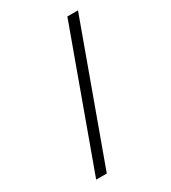

<svg xmlns="http://www.w3.org/2000/svg" viewBox="-228 -888 1057 1190"><g transform="rotate(-30 300.0 -292.5)"><path d="M451 -775H527L176 190H100Z"/></g></svg>

Font: JuliaMono Light
Style: Regular
Weight: 300
Monospace: yes
Designer: cormullion
Foundry: corm
Version: Version 0.054; ttfautohint (v1.8.4)